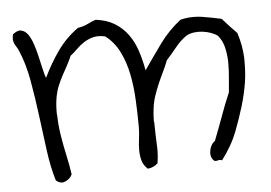

<svg xmlns="http://www.w3.org/2000/svg" viewBox="-45 -579 973 689"><g transform="rotate(-5 441.5 -234.5)"><path d="M825.2 -427.7Q839.8 -381.8 841.8 -337.9V-317.4Q841.8 -283.2 836.9 -250Q830.1 -207 817.4 -165Q804.7 -123 789.1 -82Q778.3 -52.7 762.7 -25.9Q747.1 1 730.5 22.5Q725.6 20.5 722.7 20.5H718.8Q715.8 22.5 710 22.5H704.1Q695.3 16.6 692.4 5.9Q690.4 0 690.4 -6.8Q690.4 -10.7 691.4 -14.6Q692.4 -24.4 697.8 -34.2Q703.1 -43.9 710.9 -48.8Q727.5 -90.8 743.2 -134.3Q758.8 -177.7 776.4 -218.8Q778.3 -246.1 781.2 -275.4Q783.2 -296.9 783.2 -317.4V-331.1Q782.2 -358.4 775.9 -382.8Q769.5 -407.2 753.9 -424.8Q744.1 -431.6 730.5 -436.5Q716.8 -441.4 701.2 -443.4Q693.4 -444.3 685.5 -444.3Q677.7 -444.3 670.9 -443.4Q655.3 -441.4 642.6 -434.6Q619.1 -418 601.6 -396Q584 -374 564.5 -352.5Q556.6 -332 546.9 -312Q537.1 -292 528.3 -271.5Q519.5 -251 512.2 -229.5Q504.9 -208 502 -183.6Q499 -161.1 499 -140.6Q499 -136.7 500 -133.8Q500 -110.4 501 -86.9Q502 -63.5 502.9 -39.1V-33.2Q502.9 -11.7 499 12.7Q485.4 26.4 462.9 29.3Q447.3 15.6 442.4 -2Q437.5 -19.5 437.5 -40Q437.5 -59.6 440.4 -80.6Q443.4 -101.6 443.4 -121.1Q443.4 -168.9 440.9 -218.8Q438.5 -268.6 429.7 -313Q420.9 -357.4 402.3 -395Q383.8 -432.6 351.6 -457Q338.9 -460 327.1 -460Q317.4 -460 308.6 -458Q290 -453.1 274.9 -443.4Q259.8 -433.6 247.1 -420.9Q234.4 -408.2 221.7 -398.4Q214.8 -381.8 206.1 -365.7Q197.3 -349.6 188 -332.5Q178.7 -315.4 170.9 -296.9Q163.1 -278.3 159.2 -257.8Q154.3 -230.5 154.3 -202.1Q154.3 -194.3 155.3 -187.5Q156.2 -151.4 162.1 -115.2Q168 -79.1 175.8 -43.5Q183.6 -7.8 188.5 25.4Q181.6 41 164.1 48.8Q158.2 51.8 152.3 51.8Q140.6 51.8 129.9 42Q115.2 -5.9 106.9 -67.9Q98.6 -129.9 90.3 -195.3Q82 -260.7 70.8 -323.2Q59.6 -385.7 38.1 -434.6Q35.2 -441.4 31.2 -447.3Q27.3 -453.1 24.4 -459.5Q21.5 -465.8 20.5 -473.6V-477.5Q20.5 -484.4 22.5 -493.2Q37.1 -504.9 48.8 -504.9Q51.8 -504.9 53.7 -503.9Q67.4 -501 77.1 -487.3Q86.9 -473.6 94.2 -452.1Q101.6 -430.7 106.9 -407.2Q112.3 -383.8 117.2 -362.3Q122.1 -340.8 127 -327.1Q151.4 -377.9 182.1 -421.4Q212.9 -464.8 256.8 -496.1Q276.4 -499 291 -506.3Q305.7 -513.7 322.3 -519.5Q362.3 -514.6 390.1 -497.6Q418 -480.5 437 -454.6Q456.1 -428.7 467.3 -395Q478.5 -361.3 485.4 -323.2Q517.6 -370.1 549.8 -414.6Q582 -459 626 -493.2Q649.4 -499 672.9 -499Q687.5 -499 701.2 -497.1Q738.3 -491.2 773.4 -483.4Q786.1 -468.8 798.8 -455.1Q811.5 -441.4 825.2 -427.7Z"/></g></svg>

Font: Crafty Girls
Style: Regular
Weight: 400
Designer: Crystal Kluge
Foundry: Font Diner, Inc DBA Tart Workshop
Version: Version 1.001